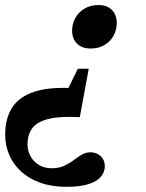

<svg xmlns="http://www.w3.org/2000/svg" viewBox="-30 -474 562 740"><path d="M319.5 -287Q285 -287 266.5 -306.2Q248 -325.5 248 -355.5Q248 -383.5 260.8 -405.8Q273.5 -428 296.2 -441.2Q319 -454.5 349 -454.5Q383.5 -454.5 401.8 -435Q420 -415.5 420 -385.5Q420 -358 407.2 -335.5Q394.5 -313 372 -300Q349.5 -287 319.5 -287ZM226 246Q168.5 246 124.5 230Q80.5 214 50.5 186.2Q20.5 158.5 5.2 122Q-10 85.5 -10 45Q-10 -16.5 16.5 -58.8Q43 -101 103.2 -120.8Q163.5 -140.5 265.5 -133.5L197.5 -61L270 -209H312L277.5 -22.5Q201.5 -26.5 157.5 -15.8Q113.5 -5 94.8 19.8Q76 44.5 76 82.5Q76 108 88 129Q100 150 121 162.2Q142 174.5 169 174.5Q196.5 174.5 216.8 165.2Q237 156 253 143.8Q269 131.5 284.8 122.2Q300.5 113 319.5 113Q342.5 113 358.2 128Q374 143 374 166.5Q374 188.5 359.5 206.5Q345 224.5 312.5 235.2Q280 246 226 246Z"/></svg>

Font: Newsreader 16pt 16pt
Style: Bold Italic
Weight: 700
Italic angle: -17°
Version: Version 1.003